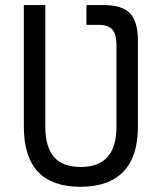

<svg xmlns="http://www.w3.org/2000/svg" viewBox="-20 -713 626 743"><path d="M314.5 -693.4H381.3Q452.6 -693.4 483.2 -661.4Q513.7 -629.4 513.7 -555.2V-222.7Q513.7 -106.4 457 -48.3Q400.4 9.8 291 9.8Q72.3 9.8 72.3 -222.7V-693.4H155.3V-222.7Q155.3 -145 188.5 -106Q221.7 -66.9 293 -66.9Q430.7 -66.9 430.7 -222.7V-538.6Q430.7 -580.6 414.8 -598.6Q398.9 -616.7 362.3 -616.7H314.5Z"/></svg>

Font: Cascadia Mono NF SemiLight
Style: Regular
Weight: 350
Monospace: yes
Designer: Aaron Bell
Foundry: Saja Typeworks
Version: Version 2404.023; ttfautohint (v1.8.4)